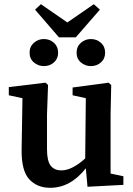

<svg xmlns="http://www.w3.org/2000/svg" viewBox="-20 -881 635 915"><path d="M397 9 389 -79Q316 14 219 14Q157 14 119.5 -26.5Q82 -67 83 -166L87 -413L22 -427V-466L197 -487L209 -476L204 -336V-170Q204 -114 221.5 -91.5Q239 -69 272 -69Q300 -69 329.5 -85Q359 -101 386 -126L389 -413L326 -427V-464L497 -487L510 -476L507 -336V-54L568 -41V0ZM189 -566Q162 -566 141.5 -583.5Q121 -601 121 -630Q121 -659 141.5 -677Q162 -695 189 -695Q217 -695 237 -677Q257 -659 257 -630Q257 -601 237 -583.5Q217 -566 189 -566ZM413 -566Q386 -566 365.5 -583.5Q345 -601 345 -630Q345 -659 365.5 -677Q386 -695 413 -695Q441 -695 461 -677Q481 -659 481 -630Q481 -601 461 -583.5Q441 -566 413 -566ZM175 -861 301 -774 427 -861 456 -835 341 -703H261L147 -835Z"/></svg>

Font: Source Serif Pro SemiBold
Style: Regular
Weight: 600
Designer: Frank Grießhammer
Foundry: Adobe Systems Incorporated
Version: Version 3.001;hotconv 1.0.111;makeotfexe 2.5.65597